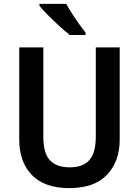

<svg xmlns="http://www.w3.org/2000/svg" viewBox="-20 -1051 716 988"><path d="M596 -333Q596 -221 531 -152Q466 -83 336 -83Q210 -83 144.5 -150Q79 -217 79 -334V-807H203V-347Q203 -262 237 -226Q271 -190 339 -190Q409 -190 441 -228.5Q473 -267 473 -348V-807H596ZM321 -1031Q333 -1009 350.5 -981.5Q368 -954 387 -927.5Q406 -901 420 -883V-871H339Q317 -888 286 -916.5Q255 -945 226.5 -973.5Q198 -1002 183 -1021V-1031Z"/></svg>

Font: Noto Sans Telugu UI SemiCondensed SemiBold
Style: Regular
Weight: 600
Width: 4
Designer: Jelle Bosma - Monotype Design Team
Foundry: Monotype Imaging Inc.
Version: Version 2.005; ttfautohint (v1.8.4.7-5d5b)